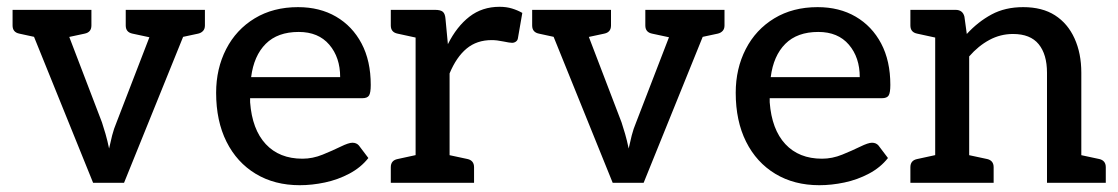

<svg xmlns="http://www.w3.org/2000/svg" viewBox="-20 -538 3289 565"><path d="M254 0 48 -509H131Q143 -509 150.5 -503Q158 -497 161 -489L280 -178Q285 -163 290.5 -144Q296 -125 301 -101Q305 -120 310 -139.5Q315 -159 323 -178L443 -489Q446 -497 453.5 -503Q461 -509 472 -509H551L345 0ZM119 -482V-509H193V-482ZM420 -482V-509H495V-482ZM118 -509 106 -424 37 -439Q27 -441 22 -447Q17 -453 17 -463V-509ZM249 -509V-463Q249 -453 244 -447Q239 -441 229 -439L159 -424L148 -509ZM451 -509 440 -424 370 -439Q360 -441 355 -447Q350 -453 350 -463V-509ZM583 -509V-463Q583 -453 577.5 -447Q572 -441 563 -439L493 -424L481 -509Z M862 7Q788 7 732.5 -26.5Q677 -60 646.5 -121Q616 -182 616 -265Q616 -336 645.5 -393.5Q675 -451 729.5 -484Q784 -517 857 -517Q921 -517 969 -489Q1017 -461 1044 -410Q1071 -359 1071 -288Q1071 -265 1066 -257Q1061 -249 1046 -249H716Q716 -246 716 -243Q716 -240 716 -237Q722 -157 762 -114Q802 -71 870 -71Q900 -71 929.5 -83Q959 -95 982.5 -106.5Q1006 -118 1017 -118Q1029 -118 1036 -110L1064 -73Q1042 -45 1008 -27Q974 -9 936 -1Q898 7 862 7ZM719 -311H981Q981 -369 949 -406.5Q917 -444 859 -444Q797 -444 762 -409Q727 -374 719 -311Z M1203 0V-509H1260Q1277 -509 1283.5 -503Q1290 -497 1291 -482L1298 -408Q1324 -460 1361.5 -489Q1399 -518 1450 -518Q1470 -518 1486.5 -513Q1503 -508 1517 -500L1504 -425Q1503 -419 1498 -415.5Q1493 -412 1487 -412Q1480 -412 1461 -416Q1442 -420 1427 -420Q1383 -420 1353 -395Q1323 -370 1303 -322V0ZM1274 0 1286 -85 1356 -70Q1365 -68 1370 -62Q1375 -56 1375 -46V0ZM1130 0V-46Q1130 -56 1135 -62Q1140 -68 1150 -70L1219 -85L1231 0ZM1231 -509 1219 -424 1150 -439Q1140 -441 1135 -447Q1130 -453 1130 -463V-509Z M1783 0 1577 -509H1660Q1672 -509 1679.5 -503Q1687 -497 1690 -489L1809 -178Q1814 -163 1819.5 -144Q1825 -125 1830 -101Q1834 -120 1839 -139.5Q1844 -159 1852 -178L1972 -489Q1975 -497 1982.5 -503Q1990 -509 2001 -509H2080L1874 0ZM1648 -482V-509H1722V-482ZM1949 -482V-509H2024V-482ZM1647 -509 1635 -424 1566 -439Q1556 -441 1551 -447Q1546 -453 1546 -463V-509ZM1778 -509V-463Q1778 -453 1773 -447Q1768 -441 1758 -439L1688 -424L1677 -509ZM1980 -509 1969 -424 1899 -439Q1889 -441 1884 -447Q1879 -453 1879 -463V-509ZM2112 -509V-463Q2112 -453 2106.5 -447Q2101 -441 2092 -439L2022 -424L2010 -509Z M2391 7Q2317 7 2261.5 -26.5Q2206 -60 2175.5 -121Q2145 -182 2145 -265Q2145 -336 2174.5 -393.5Q2204 -451 2258.5 -484Q2313 -517 2386 -517Q2450 -517 2498 -489Q2546 -461 2573 -410Q2600 -359 2600 -288Q2600 -265 2595 -257Q2590 -249 2575 -249H2245Q2245 -246 2245 -243Q2245 -240 2245 -237Q2251 -157 2291 -114Q2331 -71 2399 -71Q2429 -71 2458.5 -83Q2488 -95 2511.5 -106.5Q2535 -118 2546 -118Q2558 -118 2565 -110L2593 -73Q2571 -45 2537 -27Q2503 -9 2465 -1Q2427 7 2391 7ZM2248 -311H2510Q2510 -369 2478 -406.5Q2446 -444 2388 -444Q2326 -444 2291 -409Q2256 -374 2248 -311Z M2732 0V-509H2792Q2813 -509 2818 -489L2825 -438Q2858 -474 2898 -495.5Q2938 -517 2991 -517Q3047 -517 3084.5 -493Q3122 -469 3142 -425Q3162 -381 3162 -324V0H3061V-324Q3061 -378 3036.5 -408Q3012 -438 2961 -438Q2924 -438 2891.5 -420.5Q2859 -403 2832 -372V0ZM2659 0V-46Q2659 -56 2664 -62Q2669 -68 2679 -70L2748 -85L2760 0ZM2803 0 2815 -85 2885 -70Q2894 -68 2899 -62Q2904 -56 2904 -46V0ZM3133 0 3145 -85 3215 -70Q3224 -68 3229 -62Q3234 -56 3234 -46V0ZM2760 -509 2748 -424 2679 -439Q2669 -441 2664 -447Q2659 -453 2659 -463V-509Z"/></svg>

Font: Aleo Medium
Style: Regular
Weight: 500
Designer: Alessio Laiso
Foundry: Alessio Laiso
Version: Version 2.001;gftools[0.9.29]